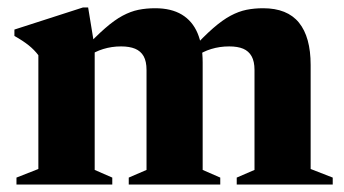

<svg xmlns="http://www.w3.org/2000/svg" viewBox="-20 -493 920 513"><path d="M233 -366V-39L280 -18.5V0H24V-18.5L82.5 -41.5V-345.5Q72 -359.5 56.8 -371.8Q41.5 -384 18.5 -397V-414L201.5 -473H215.5ZM521.5 -326V-39L568.5 -18.5V0H324V-18.5L371.5 -39V-306Q371.5 -329 363.8 -342.8Q356 -356.5 341 -362.8Q326 -369 303.5 -369Q278.5 -369 255.8 -362Q233 -355 216.5 -342.5L202.5 -360Q235.5 -395.5 260.8 -417.5Q286 -439.5 307.5 -451Q329 -462.5 350 -466.8Q371 -471 394.5 -471Q437.5 -471 465.8 -454Q494 -437 507.8 -404.5Q521.5 -372 521.5 -326ZM810 -319.5V-41.5L869 -18.5V0H612.5V-18.5L660 -39V-306Q660 -329 652.2 -342.8Q644.5 -356.5 629.8 -362.8Q615 -369 592.5 -369Q567 -369 544.2 -362Q521.5 -355 505 -342.5L491.5 -360Q524 -395.5 549.2 -417.5Q574.5 -439.5 596 -451Q617.5 -462.5 638.5 -466.8Q659.5 -471 683 -471Q747.5 -471 778.8 -432.5Q810 -394 810 -319.5Z"/></svg>

Font: Newsreader 36pt
Style: Bold
Weight: 700
Designer: Hugues Gentile
Foundry: Production Type
Version: Version 1.003